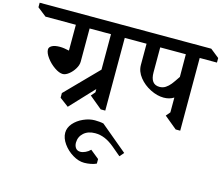

<svg xmlns="http://www.w3.org/2000/svg" viewBox="-281 -1009 2033 1752"><g transform="rotate(15 735.0 -133.0)"><path d="M716 -677V10H673L553 -89L586 -128V-159L376 65L292 2V-42L586 -342V-677H384V-364Q384 -331 362.5 -295.5Q341 -260 310.5 -236Q280 -212 254 -212Q220 -212 175 -243Q130 -274 98 -317.5Q66 -361 66 -394Q66 -416 92 -430.5Q118 -445 166 -445Q203 -445 254 -433V-677H-33L-117 -743V-786H796L879 -720V-677Z M730 128 983 339 948 379 866 310Q818 270 773.5 251.5Q729 233 682 233Q615 233 574.5 269Q534 305 533 361Q533 391 548 411.5Q563 432 593 432Q614 432 640 420Q666 408 685 388L767 454V497Q745 508 713.5 514Q682 520 652 520Q599 520 543.5 486.5Q488 453 451.5 401.5Q415 350 415 299Q415 251 450.5 210Q486 169 541 144.5Q596 120 648 120Q666 120 690 122Q714 124 730 128Z M1587 -677H1424V10H1381L1261 -89L1294 -128V-268Q1253 -242 1199 -242Q1138 -242 1073 -274.5Q1008 -307 965 -361Q922 -415 922 -477V-677H845L762 -743V-786H1504L1587 -720ZM1051 -677V-442Q1051 -327 1137 -327Q1169 -327 1194 -343.5Q1219 -360 1239 -385Q1259 -410 1294 -463L1293 -677Z"/></g></svg>

Font: Inknut Antiqua Medium
Style: Regular
Weight: 500
Designer: Claus Eggers Sørensen
Foundry: Claus Eggers Sørensen
Version: Version 1.003; ttfautohint (v1.8.2) -l 8 -r 50 -G 200 -x 14 